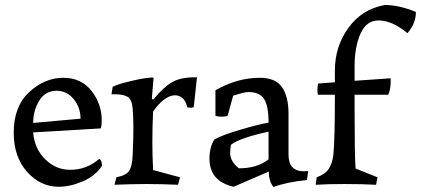

<svg xmlns="http://www.w3.org/2000/svg" viewBox="-20 -738 1688 770"><path d="M389 -73Q362 -32 311.5 -10.5Q261 11 216 11Q142 11 88.5 -49Q35 -109 35 -206Q35 -311 97 -368.5Q159 -426 234 -426Q306 -426 347 -373.5Q388 -321 388 -255Q388 -235 384 -223L113 -207Q118 -142 161 -99.5Q204 -57 261 -57Q328 -57 378 -101Q389 -95 389 -73ZM113 -245 303 -262Q303 -307 275.5 -340.5Q248 -374 207 -374Q162 -374 137.5 -334.5Q113 -295 113 -245Z M594 -56 702 -27 694 3Q626 0 568 0Q510 0 439 3L447 -27Q487 -35 498.5 -53.5Q510 -72 512 -115Q515 -176 515 -226Q515 -267 512 -303Q509 -339 492 -349.5Q475 -360 440 -360H427L432 -390Q453 -401 511.5 -414.5Q570 -428 596 -427L589 -343Q591 -338 596 -340Q636 -389 671 -409Q706 -429 770 -428L757 -308Q749 -306 744 -306Q739 -306 731 -308Q720 -356 680 -356Q638 -353 594 -291Q591 -231 591 -167Q591 -116 594 -56Z M1057 -99V-210Q942 -185 907 -158Q903 -145 903 -124Q903 -91 938 -63Q1012 -63 1057 -99ZM976 -369Q960 -369 915 -354L893 -274Q885 -270 869 -270Q853 -270 844 -274V-376Q931 -426 1022 -426Q1085 -426 1111 -388.5Q1137 -351 1137 -282V-118Q1137 -51 1199 -51Q1208 -51 1216 -52L1211 -16Q1130 -8 1077 12Q1058 -10 1058 -50L917 11Q820 -11 820 -102Q820 -146 839 -178Q867 -195 943 -217.5Q1019 -240 1057 -246Q1057 -315 1038.5 -342Q1020 -369 976 -369Z M1406 -62 1494 -27 1488 3Q1436 0 1361 0Q1296 0 1246 3L1250 -27Q1284 -39 1298.5 -61Q1313 -83 1317 -118Q1323 -175 1323 -358H1255Q1253 -364 1253 -376Q1253 -394 1256 -403L1323 -408V-455Q1323 -551 1377 -626Q1431 -701 1523 -718Q1581 -718 1648 -690Q1648 -644 1614 -605Q1553 -656 1498 -656Q1449 -656 1425.5 -602.5Q1402 -549 1402 -472V-414L1546 -424Q1547 -421 1547 -416Q1547 -379 1537 -358H1402V-303Q1402 -115 1406 -62Z"/></svg>

Font: Darwin Serif Regular ALPHA
Style: Regular
Weight: 400
Designer: Emily de Oliveira Santos
Version: Version 0.1